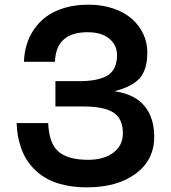

<svg xmlns="http://www.w3.org/2000/svg" viewBox="-20 -785 727 817"><path d="M50.8 -261.2H185.1Q188.5 -174.8 228.8 -139.9Q269 -105 355 -105Q421.4 -105 462.2 -135.3Q502.9 -165.5 502.9 -217.8Q502.9 -279.8 462.9 -305.9Q422.9 -332 333 -332H215.8V-439.9H333Q407.7 -442.4 442.9 -467.5Q478 -492.7 478 -550.8Q478 -592.8 445.1 -620.4Q412.1 -647.9 353 -647.9Q217.8 -647.9 213.9 -522H82Q83 -559.6 93.3 -594.2Q103.5 -628.9 125 -660.4Q146.5 -691.9 177.7 -714.8Q209 -737.8 254.6 -751.5Q300.3 -765.1 356 -765.1Q414.1 -765.1 462.2 -748.8Q510.3 -732.4 541.5 -704.6Q572.8 -676.8 589.8 -640.1Q606.9 -603.5 606.9 -563Q606.9 -488.3 574.2 -451.9Q541.5 -415.5 466.8 -397Q553.2 -384.3 594.7 -334.2Q636.2 -284.2 636.2 -203.1Q636.2 -104 557.4 -45.9Q478.5 12.2 350.1 12.2Q299.3 12.2 256.8 2.9Q214.4 -6.3 184.6 -22Q154.8 -37.6 131.3 -59.8Q107.9 -82 93.3 -105.7Q78.6 -129.4 69.1 -157.5Q59.6 -185.5 55.7 -210.2Q51.8 -234.9 50.8 -261.2Z"/></svg>

Font: Standard
Style: Bold
Weight: 400
Designer: Bryce Wilner
Version: Version 2.000;PS 2.0;hotconv 16.6.51;makeotf.lib2.5.65220 DE